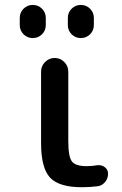

<svg xmlns="http://www.w3.org/2000/svg" viewBox="-20 -784 503 792"><path d="M61.5 -680.7V-710Q61.5 -732.4 77.1 -748Q92.8 -763.7 115.2 -763.7Q137.7 -763.7 153.3 -748Q168.9 -732.4 168.9 -710V-680.7Q168.9 -658.2 153.3 -642.6Q137.7 -627 115.2 -627Q92.8 -627 77.1 -642.6Q61.5 -658.2 61.5 -680.7ZM259.8 -680.7V-710Q259.8 -732.4 275.4 -748Q291 -763.7 313.5 -763.7Q335.9 -763.7 351.6 -748Q367.2 -732.4 367.2 -710V-680.7Q367.2 -658.2 351.6 -642.6Q335.9 -627 313.5 -627Q291 -627 275.4 -642.6Q259.8 -658.2 259.8 -680.7ZM261.7 -203.1Q261.7 -136.7 276.9 -117.7Q292 -98.6 336.9 -98.6Q359.4 -98.6 381.8 -102.5Q385.7 -102.5 388.7 -102.5Q401.4 -102.5 412.1 -94.7Q425.8 -84 425.8 -67.4Q425.8 -47.9 413.1 -32.7Q400.4 -17.6 381.8 -15.6Q349.6 -11.7 317.4 -11.7Q223.6 -11.7 186.5 -51.3Q149.4 -90.8 149.4 -194.3V-488.3Q149.4 -511.7 166 -528.3Q182.6 -544.9 205.6 -544.9Q228.5 -544.9 245.1 -528.3Q261.7 -511.7 261.7 -488.3Z"/></svg>

Font: Gen Jyuu Gothic Medium
Style: Regular
Weight: 500
Designer: [Source Han Sans]
Ryoko NISHIZUKA  (kana & ideographs); Paul D. Hunt (Latin, Greek & Cyrillic); Wenlong ZHANG  (bopomofo
Version: Version 1.002.20150607